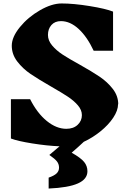

<svg xmlns="http://www.w3.org/2000/svg" viewBox="-20 -826 740 1109"><path d="M464 -7Q440 16 394 56Q447 86 466 109.5Q485 133 485 163Q485 209 430 233.5Q375 258 261 263V200Q293 189 307 175.5Q321 162 321 142Q321 122 309 106.5Q297 91 265 69L324 19Q251 16 166.5 2.5Q82 -11 43 -26V-253H154Q195 -172 250.5 -127Q306 -82 363 -82Q404 -82 428.5 -105Q453 -128 453 -161Q453 -191 429.5 -218Q406 -245 372 -267.5Q338 -290 277 -325Q202 -368 157 -398.5Q112 -429 80 -470.5Q48 -512 48 -562Q48 -612 95 -669.5Q142 -727 210.5 -766.5Q279 -806 336 -806Q405 -806 497.5 -791Q590 -776 633 -759V-533H521Q483 -614 434 -659Q385 -704 332 -704Q297 -704 277 -681.5Q257 -659 257 -624Q257 -592 281 -563.5Q305 -535 340.5 -511.5Q376 -488 438 -454Q511 -413 555.5 -383Q600 -353 631.5 -312.5Q663 -272 663 -223L662 -225Q662 -188 634 -146Q606 -104 560 -67Q514 -30 464 -7Z"/></svg>

Font: Inknut Antiqua ExtraBold
Style: Regular
Weight: 800
Designer: Claus Eggers Sørensen
Foundry: Claus Eggers Sørensen
Version: Version 1.003; ttfautohint (v1.8.2) -l 8 -r 50 -G 200 -x 14 